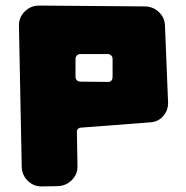

<svg xmlns="http://www.w3.org/2000/svg" viewBox="-20 -596 669 689"><path d="M369 -302Q376 -302 380 -307Q384 -312 384 -319V-385Q384 -392 379 -397Q374 -402 367 -402H268Q261 -402 256 -397Q251 -392 251 -385V-320Q251 -312 256.5 -307.5Q262 -303 270 -303ZM48 -502Q47 -533 68.5 -554.5Q90 -576 120 -576L501 -573Q530 -572 550.5 -552.5Q571 -533 572 -504L583 -232Q585 -203 567 -181Q549 -159 520 -157L271 -138Q264 -138 259.5 -133Q255 -128 256 -121L258 -1Q259 29 238 50Q217 71 187 72L131 73Q102 74 80.5 53.5Q59 33 58 3Z"/></svg>

Font: d puntillas B to tiptoe
Style: Regular
Weight: 400
Designer: deFharo
Foundry: deFharo.com
Version: Version 1.001 2012